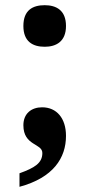

<svg xmlns="http://www.w3.org/2000/svg" viewBox="-20 -565 344 739"><path d="M152 -385C196 -385 234 -405 234 -465C234 -526 196 -545 152 -545C106 -545 70 -526 70 -465C70 -405 106 -385 152 -385ZM55 102V154C185 119 234 43 234 -42C234 -110 198 -152 142 -152C101 -152 70 -128 70 -83C70 -3 143 -14 143 24C143 63 113 81 55 102Z"/></svg>

Font: Noto Serif Test
Style: Bold
Weight: 700
Version: Version 1.000